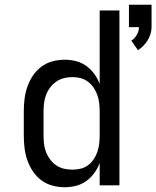

<svg xmlns="http://www.w3.org/2000/svg" viewBox="-20 -779 657 807"><path d="M560 -568 532 -608Q546 -617 555 -632.5Q564 -648 564 -665H522V-759H617V-665Q617 -650 612.5 -636Q608 -622 600.5 -609.5Q593 -597 582.5 -586.5Q572 -576 560 -568ZM252 8Q226 8 200 1Q174 -6 153 -22Q132 -38 117.5 -60Q103 -82 94.5 -107Q86 -132 83 -158Q80 -184 80 -210V-310Q80 -336 83 -362Q86 -388 94.5 -413Q103 -438 117.5 -460Q132 -482 153 -498Q174 -514 200 -521Q226 -528 252 -528Q276 -528 299.5 -522Q323 -516 342.5 -502Q362 -488 376.5 -468Q391 -448 399 -426V-735H482V0H399V-94Q391 -72 376.5 -52Q362 -32 342.5 -18Q323 -4 299.5 2Q276 8 252 8ZM284 -66Q302 -66 319 -70Q336 -74 350 -84.5Q364 -95 374 -110Q384 -125 389.5 -141.5Q395 -158 397 -175.5Q399 -193 399 -210V-310Q399 -327 397 -344.5Q395 -362 389.5 -378.5Q384 -395 374 -410Q364 -425 350 -435.5Q336 -446 319 -450.5Q302 -455 284 -455Q266 -455 248.5 -450.5Q231 -446 216.5 -436Q202 -426 191 -411.5Q180 -397 173.5 -380Q167 -363 165 -345.5Q163 -328 163 -310V-210Q163 -192 165 -174.5Q167 -157 173.5 -140Q180 -123 191 -108.5Q202 -94 216.5 -84Q231 -74 248.5 -70Q266 -66 284 -66Z"/></svg>

Font: Nova Nerd Font
Style: Regular
Weight: 400
Designer: Belleve Invis
Foundry: Belleve Invis
Version: Version 24.1.4; ttfautohint (v1.8.4);Nerd Fonts 3.1.1